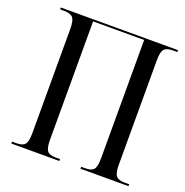

<svg xmlns="http://www.w3.org/2000/svg" viewBox="-128 -831 914 947"><g transform="rotate(20 329.0 -357.0)"><path d="M32 0V-10H56Q88 -10 100 -25Q112 -40 112 -83V-631Q112 -674 99.5 -689Q87 -704 53 -704H32V-714H647V-704H623Q590 -704 578 -689Q566 -674 566 -632V-83Q566 -40 578 -25Q590 -10 623 -10H647V0H395V-10H417Q450 -10 461.5 -25Q473 -40 473 -85V-704H205V-83Q205 -40 216.5 -25Q228 -10 260 -10H284V0Z"/></g></svg>

Font: Noto Serif Display Condensed
Style: Regular
Weight: 400
Width: 3
Designer: Monotype Design Team
Foundry: Monotype Imaging Inc.
Version: Version 2.009